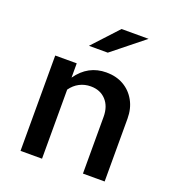

<svg xmlns="http://www.w3.org/2000/svg" viewBox="-133 -842 867 948"><g transform="rotate(20 300.0 -368.0)"><path d="M81 0V-501H194V-426Q252 -509 348 -509Q400 -509 439 -486.5Q478 -464 500.5 -423.5Q523 -383 523 -330V0H409V-298Q409 -353 379 -385.5Q349 -418 299 -418Q267 -418 240 -404Q213 -390 194 -363V0ZM221 -603 344 -736H486L320 -603Z"/></g></svg>

Font: Red Hat Mono SemiBold
Style: Regular
Weight: 600
Monospace: yes
Designer: Pentagram, MCKL
Foundry: Pentagram, MCKL
Version: Version 1.023